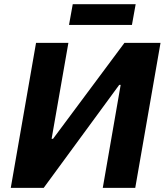

<svg xmlns="http://www.w3.org/2000/svg" viewBox="-20 -907 795 927"><path d="M154 -700H310.2L229.2 -237H236.2L580.8 -700H755L633 0H476.2L562.6 -497.2H555.6L191 0H32ZM331.2 -886.6H635L617 -786.6H313.2Z"/></svg>

Font: Fixel Italic Variable Display Thin
Style: Italic
Weight: 100
Italic angle: -10°
Designer: AlfaBravo + MacPaw
Foundry: Kyrylo Tkachov, Marchela Mozhyna, Serhii Makarenko, Maria Weinstein, Zakhar Kryvoshyya
Version: Version 1.210;Glyphs 3.2 (3217)